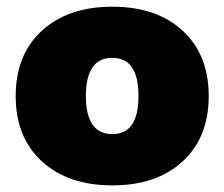

<svg xmlns="http://www.w3.org/2000/svg" viewBox="-20 -542 671 574"><path d="M526.1 -59.6Q448.2 12.2 315.9 12.2Q183.6 12.2 105.2 -59.6Q26.9 -131.3 26.9 -254.9Q26.9 -378.4 105.2 -450.2Q183.6 -522 315.9 -522Q448.2 -522 526.1 -450.2Q604 -378.4 604 -254.9Q604 -131.3 526.1 -59.6ZM315.9 -141.1Q394 -141.1 394 -254.9Q394 -369.1 315.9 -369.1Q236.8 -369.1 236.8 -254.9Q236.8 -141.1 315.9 -141.1Z"/></svg>

Font: Mulish ExtraBlack
Style: Regular
Weight: 1000
Designer: Vernon Adams
Foundry: Vernon Adams
Version: Version 3.603; ttfautohint (v1.8.3)